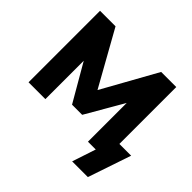

<svg xmlns="http://www.w3.org/2000/svg" viewBox="-203 -935 1339 1339"><g transform="rotate(45 467.0 -265.0)"><path d="M671 175 729 0H652V-467L694 -455L491 -104H391L190 -451L232 -463V0H66V-705H219L485 -229H404L669 -705H818V-144H934L826 175Z"/></g></svg>

Font: Nunito Sans 12pt Black
Style: Regular
Weight: 900
Designer: Vernon Adams
Foundry: Vernon Adams
Version: Version 3.101;gftools[0.9.27]